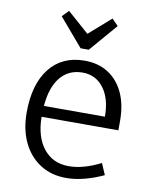

<svg xmlns="http://www.w3.org/2000/svg" viewBox="-91 -888 773 970"><g transform="rotate(10 295.5 -403.0)"><path d="M315 14Q239 14 182 -22.5Q125 -59 93.5 -124.5Q62 -190 62 -277Q62 -423 126.5 -504.5Q191 -586 306 -586Q376 -586 427 -553.5Q478 -521 506 -461Q534 -401 534 -318V-269H140Q141 -166 188.5 -106.5Q236 -47 318 -47Q392 -47 481 -92L506 -34Q457 -11 408 1.5Q359 14 315 14ZM142 -325H455Q455 -417 414.5 -471Q374 -525 306 -525Q235 -525 192.5 -473.5Q150 -422 142 -325ZM274 -644 152 -787 184 -820 295 -722 407 -820 439 -787 316 -644Z"/></g></svg>

Font: Fauna One
Style: Regular
Weight: 400
Designer: Eduardo Rodriguez Tunni
Foundry: Eduardo Rodriguez Tunni
Version: Version 2.001; ttfautohint (v1.8.4.7-5d5b);gftools[0.9.23]